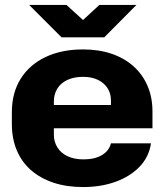

<svg xmlns="http://www.w3.org/2000/svg" viewBox="-20 -747 663 777"><path d="M316 10Q250 10 197 -7.5Q144 -25 106 -58Q68 -91 48 -138.5Q28 -186 28 -245V-293Q28 -371 63.5 -428Q99 -485 164 -516Q229 -547 316 -547Q380 -547 431.5 -529.5Q483 -512 520 -479Q557 -446 577 -399.5Q597 -353 597 -296V-228H171V-322H442L429 -307V-340Q429 -369 415 -390.5Q401 -412 376 -424Q351 -436 316 -436Q279 -436 252.5 -423.5Q226 -411 212 -388.5Q198 -366 198 -336V-202Q198 -173 212.5 -150Q227 -127 254 -114.5Q281 -102 318 -102Q363 -102 392 -119Q421 -136 429 -167H591Q583 -112 545 -72.5Q507 -33 448 -11.5Q389 10 316 10ZM229 -596 98 -727H249L316 -666L382 -727H532L402 -596Z"/></svg>

Font: Hubot Sans
Style: Bold
Weight: 700
Designer: Deni Anggara
Foundry: GitHub, Inc., Subsidiary of Microsoft Corporation
Version: Version 2.000